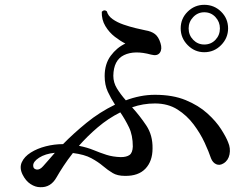

<svg xmlns="http://www.w3.org/2000/svg" viewBox="-20 -781 1040 798"><path d="M147 -3Q127 -3 107 -16Q87 -29 74 -55Q60 -83 70.5 -106.5Q81 -130 108 -147Q135 -164 170.5 -173Q206 -182 242 -182Q285 -226 339.5 -270.5Q394 -315 458 -346Q441 -372 428 -400Q415 -428 415 -465Q415 -515 440 -549Q465 -583 501 -600Q481 -610 457.5 -628Q434 -646 418 -672.5Q402 -699 403 -732Q413 -743 424 -734Q429 -715 448 -701.5Q467 -688 493 -679Q519 -670 544 -664Q569 -658 584 -655Q609 -651 624 -639.5Q639 -628 647 -602Q655 -577 644.5 -562Q634 -547 608 -554Q539 -573 495.5 -552Q452 -531 451 -466Q451 -438 466 -413.5Q481 -389 503 -364Q532 -375 562.5 -381Q593 -387 624 -387Q698 -387 751.5 -365Q805 -343 841.5 -310Q878 -277 899 -244Q920 -211 928 -190Q939 -165 934 -139.5Q929 -114 909 -102Q893 -92 878.5 -98.5Q864 -105 857 -123Q848 -150 830.5 -188Q813 -226 785 -263.5Q757 -301 717.5 -326Q678 -351 624 -351Q599 -351 575.5 -347Q552 -343 529 -335Q561 -300 588 -259.5Q615 -219 614 -164Q614 -111 584.5 -80Q555 -49 499 -50Q468 -50 448 -62Q428 -74 408 -91Q388 -108 359.5 -123.5Q331 -139 283 -145Q261 -117 244 -91Q227 -65 215 -44Q191 -1 147 -3ZM829 -564Q789 -564 760 -593.5Q731 -623 731 -663Q731 -704 760 -732.5Q789 -761 829 -761Q870 -761 899 -732.5Q928 -704 928 -663Q928 -623 899 -593.5Q870 -564 829 -564ZM482 -128Q506 -128 518.5 -137Q531 -146 532 -172Q532 -219 516 -252Q500 -285 480 -314Q430 -289 386.5 -252Q343 -215 308 -175Q343 -168 369.5 -157Q396 -146 422.5 -137.5Q449 -129 482 -128ZM829 -596Q857 -596 875.5 -615.5Q894 -635 894 -663Q894 -690 875.5 -710Q857 -730 829 -730Q802 -730 783 -710Q764 -690 764 -663Q764 -635 783 -615.5Q802 -596 829 -596ZM159 -90Q169 -101 181.5 -115.5Q194 -130 208 -146Q168 -142 142.5 -125.5Q117 -109 118 -92Q118 -79 131.5 -76.5Q145 -74 159 -90Z"/></svg>

Font: Zen Old Mincho Medium
Style: Regular
Weight: 500
Designer: Yoshimichi Ohira
Foundry: Positype
Version: Version 1.500